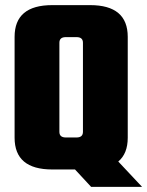

<svg xmlns="http://www.w3.org/2000/svg" viewBox="-20 -662 575 750"><path d="M184 0Q37 0 37 -124V-518Q37 -642 184 -642H332Q479 -642 479 -518V-124Q479 -62 442 -31L535 68H336L273 0ZM212 -495V-147Q212 -125 237 -125H279Q304 -125 304 -147V-495Q304 -517 279 -517H237Q212 -517 212 -495Z"/></svg>

Font: Teko
Style: Bold
Weight: 700
Designer: Manushi Parikh, Jonny Pinhorn
Foundry: Indian Type Foundry
Version: Version 1.106;PS 1.0;hotconv 1.0.78;makeotf.lib2.5.61930; tt